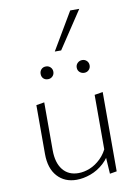

<svg xmlns="http://www.w3.org/2000/svg" viewBox="-94 -914 703 980"><g transform="rotate(-10 258.0 -424.5)"><path d="M223 4Q161 4 123.5 -37.5Q86 -79 86 -154V-407L128 -414V-166Q128 -101 157 -64.5Q186 -28 238 -28Q267 -28 297 -40Q327 -52 354 -78Q381 -104 398 -146L416 -127Q397 -81 365 -52Q333 -23 295.5 -9.5Q258 4 223 4ZM395 3 388 -108V-407L431 -414V-3ZM168 -527Q153 -527 144 -536Q135 -545 135 -560Q135 -574 144 -583.5Q153 -593 168 -593Q182 -593 191.5 -583.5Q201 -574 201 -560Q201 -546 191.5 -536.5Q182 -527 168 -527ZM356 -527Q342 -527 332 -536Q322 -545 322 -560Q322 -574 332 -583.5Q342 -593 356 -593Q370 -593 379.5 -583.5Q389 -574 389 -560Q389 -546 379.5 -536.5Q370 -527 356 -527ZM226 -660 340 -853H387L259 -660Z"/></g></svg>

Font: Ysabeau Office ExtraLight
Style: Regular
Weight: 250
Designer: Christian Thalmann (Catharsis Fonts)
Version: Version 2.001;gftools[0.9.30]; featfreeze: tnum,lnum,ss02